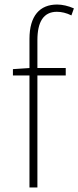

<svg xmlns="http://www.w3.org/2000/svg" viewBox="-20 -827 346 847"><path d="M306 -790C281 -801 255 -807 232 -807C156 -807 110 -758 110 -655V-527L37 -522V-494H110V0H145V-494H270V-527H145V-650C145 -729 171 -775 231 -775C251 -775 273 -770 295 -759Z"/></svg>

Font: Noto Sans T Chinese Thin
Style: Regular
Weight: 100
Designer: Ryoko NISHIZUKA (kana & ideographs); Paul D. Hunt (Latin, Greek & Cyrillic); Wenlong ZHANG (bopomofo); Sandoll Communica
Foundry: Adobe Systems Incorporated
Version: Version 1.000;PS 1;hotconv 1.0.78;makeotf.lib2.5.61930